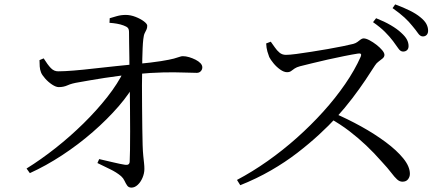

<svg xmlns="http://www.w3.org/2000/svg" viewBox="-20 -838 2030 875"><path d="M101 -70Q167 -111 233.5 -163.5Q300 -216 360.5 -275.5Q421 -335 469 -396Q517 -457 545 -515L602 -518L601 -470Q573 -414 521 -354Q469 -294 403 -236.5Q337 -179 263 -130.5Q189 -82 116 -49ZM579 17Q566 17 559.5 7.5Q553 -2 547.5 -14Q542 -26 532 -35Q511 -53 480.5 -67.5Q450 -82 424 -95L432 -113Q463 -106 496.5 -98Q530 -90 550 -87Q570 -84 571 -101Q572 -118 572.5 -154.5Q573 -191 573 -239Q573 -287 572.5 -338Q572 -389 571.5 -436Q571 -483 570 -515Q570 -545 569.5 -578Q569 -611 568.5 -641Q568 -671 568 -691Q568 -705 562.5 -711Q557 -717 543 -722Q530 -727 513 -730Q496 -733 479 -734L480 -755Q493 -759 512.5 -764.5Q532 -770 553 -770Q575 -770 598 -761Q621 -752 636 -740.5Q651 -729 651 -721Q651 -710 647.5 -703Q644 -696 639.5 -687Q635 -678 633 -659Q631 -642 630 -618Q629 -594 628.5 -570.5Q628 -547 628 -528Q627 -496 627 -449Q627 -402 627.5 -351Q628 -300 628.5 -253.5Q629 -207 630 -177Q631 -147 633 -127.5Q635 -108 636.5 -94.5Q638 -81 638 -68Q638 -48 629.5 -28Q621 -8 607.5 4.5Q594 17 579 17ZM248 -441Q235 -441 217.5 -452.5Q200 -464 185.5 -480.5Q171 -497 167 -508Q162 -520 161 -535.5Q160 -551 160 -564L179 -572Q197 -543 212 -527.5Q227 -512 247 -513Q273 -513 316 -516.5Q359 -520 410.5 -526Q462 -532 512 -537Q562 -542 601 -546Q674 -553 714 -559.5Q754 -566 772.5 -571Q791 -576 798.5 -579Q806 -582 813 -582Q827 -582 842 -577.5Q857 -573 871 -566Q885 -559 893.5 -550Q902 -541 902 -531Q902 -521 895 -513.5Q888 -506 877 -506Q853 -506 815.5 -507.5Q778 -509 724.5 -508Q671 -507 597 -500Q527 -494 457.5 -483Q388 -472 339 -463Q307 -458 288.5 -449.5Q270 -441 248 -441Z M1817 -603Q1805 -603 1795.5 -617Q1786 -631 1771 -651Q1755 -672 1734 -693Q1713 -714 1680 -737L1694 -755Q1732 -740 1761 -723Q1790 -706 1808 -689Q1827 -672 1834.5 -657.5Q1842 -643 1842 -628Q1842 -616 1835 -609.5Q1828 -603 1817 -603ZM1060 -18Q1130 -55 1199.5 -104Q1269 -153 1333 -210Q1397 -267 1453 -329Q1509 -391 1553 -455Q1597 -519 1624 -580Q1631 -597 1612 -594Q1586 -590 1549 -582.5Q1512 -575 1473.5 -566.5Q1435 -558 1401.5 -549.5Q1368 -541 1347 -536Q1332 -532 1323 -526Q1314 -520 1307 -514.5Q1300 -509 1288 -509Q1274 -509 1257 -521Q1240 -533 1226.5 -549.5Q1213 -566 1207 -578Q1203 -588 1198.5 -603.5Q1194 -619 1193 -640L1214 -648Q1223 -636 1232.5 -622Q1242 -608 1254 -598Q1266 -588 1283 -588Q1299 -588 1330 -592Q1361 -596 1398.5 -602Q1436 -608 1474 -614.5Q1512 -621 1543 -627.5Q1574 -634 1590 -638Q1601 -641 1608.5 -646.5Q1616 -652 1623 -657.5Q1630 -663 1637 -663Q1648 -663 1664 -654.5Q1680 -646 1695.5 -634Q1711 -622 1721.5 -609.5Q1732 -597 1732 -588Q1732 -579 1724 -572Q1716 -565 1706 -558Q1696 -551 1689 -540Q1672 -513 1645.5 -473.5Q1619 -434 1585.5 -390Q1552 -346 1513 -303Q1479 -266 1434 -224.5Q1389 -183 1334.5 -141Q1280 -99 1215 -61.5Q1150 -24 1075 6ZM1814 -10Q1801 -10 1789.5 -20.5Q1778 -31 1762.5 -51.5Q1747 -72 1720 -101Q1685 -141 1648.5 -175.5Q1612 -210 1571.5 -241Q1531 -272 1481 -300L1501 -323Q1564 -296 1625.5 -262Q1687 -228 1737.5 -190.5Q1788 -153 1818 -116Q1848 -79 1848 -46Q1848 -32 1839.5 -21Q1831 -10 1814 -10ZM1907 -672Q1895 -672 1885 -686.5Q1875 -701 1859 -720Q1844 -739 1823.5 -758Q1803 -777 1769 -801L1781 -818Q1819 -804 1848 -789.5Q1877 -775 1895 -760Q1915 -744 1923 -729Q1931 -714 1931 -698Q1931 -686 1924.5 -679Q1918 -672 1907 -672Z"/></svg>

Font: Noto Serif JP ExtraLight
Style: Regular
Weight: 400
Version: Version 2.003-H1;hotconv 1.1.1;makeotfexe 2.6.0